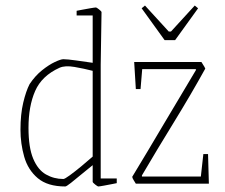

<svg xmlns="http://www.w3.org/2000/svg" viewBox="-20 -664 815 694"><path d="M209 -450Q223 -450 255 -445.5Q287 -441 315 -437V-608H257V-625Q257 -625 272.5 -628Q288 -631 305.5 -634Q323 -637 327 -637Q329 -637 338 -630Q347 -623 347 -620L344 -430V-19H402V-2Q402 -2 387 1Q372 4 355.5 7Q339 10 335 10Q333 10 324 3Q315 -4 315 -7V-67Q296 -52 274.5 -34Q253 -16 236.5 -3Q220 10 216 10Q152 10 116.5 -20Q81 -50 67.5 -97.5Q54 -145 54 -195Q54 -251 64 -293Q74 -335 87 -360Q107 -390 132 -410Q157 -430 178.5 -440Q200 -450 209 -450ZM195 -419Q131 -390 107 -335Q83 -280 83 -202Q83 -131 100 -90.5Q117 -50 146 -33.5Q175 -17 209 -17Q214 -17 232.5 -30.5Q251 -44 274 -63Q297 -82 315 -98V-408Q284 -416 249.5 -422Q215 -428 195 -419ZM471 0Q468 -5 463 -13Q458 -21 458 -25Q515 -119 571 -214Q627 -309 689 -412L687 -414H494L488 -342H471L465 -440H708Q710 -436 714.5 -429.5Q719 -423 722 -416Q670 -322 608.5 -222Q547 -122 493 -30V-26H706L715 -107H732L735 0ZM575 -519 492 -634 504 -644 590 -550H598L684 -644L696 -634L613 -519Z"/></svg>

Font: Grenze Gotisch Thin
Style: Regular
Weight: 100
Designer: Renata Polastri
Foundry: Omnibus-Type
Version: Version 1.001